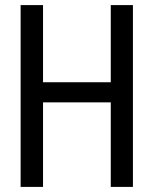

<svg xmlns="http://www.w3.org/2000/svg" viewBox="-20 -734 603 754"><path d="M61 0V-714H149V-411H415V-714H502V0H415V-332H149V0Z"/></svg>

Font: Noto Sans Mono SemiCondensed
Style: Regular
Weight: 400
Width: 4
Designer: Monotype Design Team
Foundry: Monotype Imaging Inc.
Version: Version 2.014